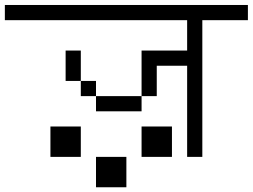

<svg xmlns="http://www.w3.org/2000/svg" viewBox="-20 -708 1040 790"><path d="M1000 -625H812.5V-62.5H750V-437.5H625V-312.5H562.5V-500H750V-625H0V-687.5H1000ZM187.5 -187.5H312.5V-62.5H187.5ZM250 -500H312.5V-375H250ZM312.5 -375H375V-312.5H312.5ZM375 -62.5H500V62.5H375ZM375 -312.5H562.5V-250H375ZM562.5 -187.5H687.5V-62.5H562.5Z"/></svg>

Font: 寒蝉点阵体 16px
Style: Regular
Weight: 400
Designer: Designed by Warren2060
Foundry: ChillType
Version: Version 1.000